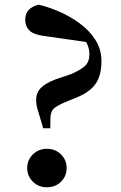

<svg xmlns="http://www.w3.org/2000/svg" viewBox="-20 -782 513 817"><path d="M179.3 14.9Q144.1 14.9 119.9 -8.8Q95.7 -32.6 95.7 -67.2Q95.7 -101.1 119.9 -124.9Q144.1 -148.8 179.3 -148.8Q215.9 -148.8 239.7 -124.9Q263.6 -101.1 263.6 -67.2Q263.6 -32.6 239.7 -8.8Q215.9 14.9 179.3 14.9ZM411.6 -521.7Q411.6 -459.4 386 -424.1Q360.4 -388.7 303.8 -366.2L255.1 -346.4Q220.3 -331.1 208.8 -319.9Q197.3 -308.7 194.7 -286.1L194 -236.1H163.9L151.7 -277.1Q143.1 -304.1 138.3 -321.8Q133.6 -339.5 133.6 -354.7Q133.6 -386.7 153.1 -407Q172.5 -427.4 218 -445L281.4 -466.2Q326.4 -485.6 343.8 -503.6Q361.1 -521.5 360.4 -554Q359.7 -586.5 340.1 -612.5Q320.6 -638.6 276.3 -667L377 -598.9L165.4 -629.3Q121.7 -635 104.5 -653.2Q87.3 -671.4 87.3 -696.9Q87.3 -724.4 102 -739.7Q116.8 -755.1 144.3 -762.2Q185.8 -752.5 232.1 -732.5Q278.4 -712.4 319.2 -682.5Q360.1 -652.6 385.8 -612.5Q411.6 -572.5 411.6 -521.7Z"/></svg>

Font: Noto Serif KR ExtraLight
Style: Regular
Weight: 200
Designer: Ryoko NISHIZUKA 西塚涼子 (kana & ideographs); Frank Grießhammer (Latin, Greek & Cyrillic); Wenlong ZHANG 张文龙 (bopomofo); San
Foundry: Adobe
Version: Version 2.002-H1;hotconv 1.1.0;makeotfexe 2.6.0